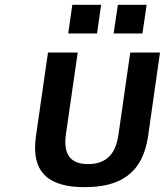

<svg xmlns="http://www.w3.org/2000/svg" viewBox="-20 -771 687 801"><path d="M333.5 9.8C474.6 9.8 574.7 -42.5 597.7 -202.6L647.5 -551.8H523.4L474.1 -209C463.4 -132.8 427.2 -86.4 347.2 -86.4C265.6 -86.4 244.1 -136.7 255.4 -213.9L304.2 -551.8H180.2L129.9 -202.6C107.4 -43 192.4 9.8 333.5 9.8ZM384.8 -631.3 401.9 -751H281.7L264.6 -631.3ZM574.2 -631.3 591.8 -751H471.7L454.1 -631.3Z"/></svg>

Font: Winston SemiBold
Style: Italic
Weight: 600
Italic angle: -8.13011°
Designer: Vernon Adams, Kim Jin-seong, David Berlow, Cristiano Sobral
Foundry: The Winston Project Authors
Version: Version 3.004